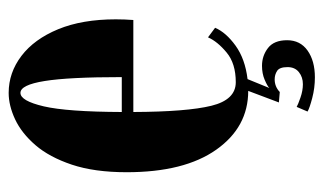

<svg xmlns="http://www.w3.org/2000/svg" viewBox="-168 -400 729 432"><g transform="rotate(-90 196.0 -184.5)"><path d="M207 10Q125.5 10 74.8 -61.8Q24 -133.5 24 -263.5Q24 -336 41 -386.8Q58 -437.5 85 -468.8Q112 -500 143 -514.5Q174 -529 202.5 -529Q248 -529 285.8 -500.2Q323.5 -471.5 345.8 -417.5Q368 -363.5 368 -288Q368 -268.5 366.5 -248.5H159.5Q160 -128 173.5 -73Q187 -18 226.5 -18Q268.5 -18 293.2 -38.5Q318 -59 327.5 -80.5L349 -64.5Q338.5 -40 308.8 -18.5Q279 3 233.5 8.5L213.5 57.5Q218 53 232 47Q246 41 263.5 41Q286 41 303.5 54.5Q321 68 321 97.5Q321 127 297.8 143.5Q274.5 160 237.5 160Q213.5 160 190.8 154Q168 148 160.5 143.5L171 119Q176 122 191.8 127.5Q207.5 133 222 133Q238 133 249.2 124Q260.5 115 260.5 98.5Q260.5 80.5 252 75Q243.5 69.5 233 69.5Q216.5 69.5 204.5 81L181 79L207 10ZM202.5 -502.5Q184.5 -502.5 172.2 -450Q160 -397.5 159.5 -274.5H238Q238 -394 229.2 -448.2Q220.5 -502.5 202.5 -502.5Z"/></g></svg>

Font: Imbue 50pt ExtraBold
Style: Regular
Weight: 800
Designer: Tyler Finck
Foundry: Etcetera Type Company
Version: Version 1.102; ttfautohint (v1.8.3)